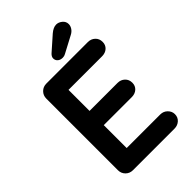

<svg xmlns="http://www.w3.org/2000/svg" viewBox="-262 -998 1097 1097"><g transform="rotate(-45 286.0 -449.5)"><path d="M532 -57Q532 -32 514.5 -16Q497 0 471 0H136Q110 0 92.5 -17.5Q75 -35 75 -61V-639Q75 -665 92.5 -682.5Q110 -700 136 -700H471Q497 -700 514.5 -683.5Q532 -667 532 -641Q532 -616 515 -600.5Q498 -585 471 -585H200V-415H426Q452 -415 469.5 -398.5Q487 -382 487 -356Q487 -331 470 -315.5Q453 -300 426 -300H200V-115H471Q497 -115 514.5 -97.5Q532 -80 532 -57ZM265 -774Q265 -788 279 -801L365 -877Q391 -899 414 -899Q433 -899 450 -885Q467 -871 467 -850Q467 -835 457.5 -820.5Q448 -806 430 -797L330 -744Q320 -738 307 -738Q288 -738 276.5 -748Q265 -758 265 -774Z"/></g></svg>

Font: Quicksand
Style: Bold
Weight: 700
Version: Version 3.000